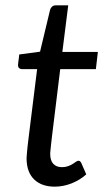

<svg xmlns="http://www.w3.org/2000/svg" viewBox="-20 -691 386 719"><path d="M79.5 -95.5Q79.5 -98.5 79.8 -103.2Q80 -108 80.8 -117Q81.5 -126 83 -140.5Q84.5 -155 87.5 -178.5L119 -432H62.5Q56 -432 51.8 -435.8Q47.5 -439.5 47.5 -447.5Q47.5 -449 48 -453.5Q48.5 -458 49.2 -463.8Q50 -469.5 50.8 -475.5Q51.5 -481.5 52 -487L130 -497.5L167.5 -654Q169.5 -661.5 175 -666.2Q180.5 -671 188.5 -671H235.5L213.5 -496.5H346.5L339 -432H205.5L175 -183Q172.5 -162.5 171.2 -150Q170 -137.5 169.2 -130Q168.5 -122.5 168.2 -119.5Q168 -116.5 168 -115Q168 -89.5 179.8 -77.2Q191.5 -65 212 -65Q225 -65 235 -68.8Q245 -72.5 252.2 -77Q259.5 -81.5 264.5 -85.2Q269.5 -89 273.5 -89Q277.5 -89 279.8 -87Q282 -85 284.5 -80.5L303 -38Q279 -16.5 247.8 -4.2Q216.5 8 185 8Q136.5 8 108.5 -18.5Q80.5 -45 79.5 -95.5Z"/></svg>

Font: LatoHex
Style: Italic
Weight: 400
Italic angle: -7°
Designer: Lukasz Dziedzic
Foundry: tyPoland Lukasz Dziedzic
Version: Version 1.104; Western+Polish opensource